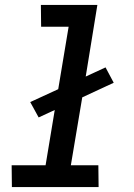

<svg xmlns="http://www.w3.org/2000/svg" viewBox="-20 -755 540 775"><path d="M28 0 27 -88H164L201 -311L136 -281L102 -343L215 -395L257 -647H146L145 -735H373L326 -446L406 -483L439 -421L312 -362L266 -88H377L378 0Z"/></svg>

Font: Iosevka SS18 Semibold
Style: Italic
Weight: 600
Italic angle: -9°
Monospace: yes
Designer: Belleve Invis
Foundry: Belleve Invis
Version: Version 25.1.1; ttfautohint (v1.8.4)